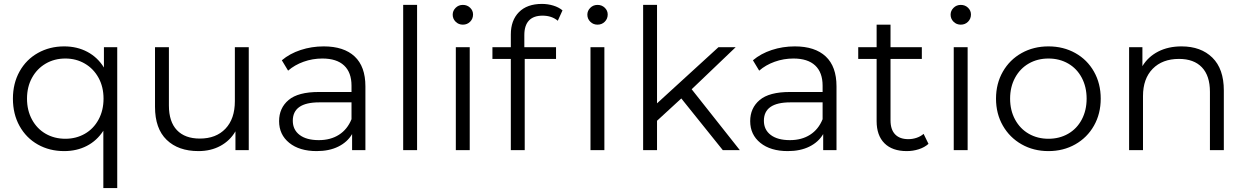

<svg xmlns="http://www.w3.org/2000/svg" viewBox="-20 -767 6367 981"><path d="M579 -526V194H508V-99Q475 -48 423.5 -21.5Q372 5 308 5Q233 5 173.5 -28.5Q114 -62 80 -123Q46 -184 46 -263Q46 -341 80 -402Q114 -463 174 -496.5Q234 -530 308 -530Q374 -530 426.5 -502Q479 -474 511 -422V-526ZM314 -468Q258 -468 213.5 -442Q169 -416 143.5 -369.5Q118 -323 118 -263Q118 -203 143.5 -156Q169 -109 213.5 -83.5Q258 -58 314 -58Q369 -58 413.5 -83.5Q458 -109 483.5 -156Q509 -203 509 -263Q509 -323 483.5 -369.5Q458 -416 413.5 -442Q369 -468 314 -468Z M1251 -526V0H1183V-96Q1155 -48 1106 -21.5Q1057 5 994 5Q891 5 831.5 -52.5Q772 -110 772 -221V-526H843V-228Q843 -145 884 -102Q925 -59 1001 -59Q1084 -59 1132 -109.5Q1180 -160 1180 -250V-526Z M1847 -326V0H1779V-82Q1755 -41 1708.5 -18Q1662 5 1598 5Q1510 5 1458 -37Q1406 -79 1406 -148Q1406 -215 1454.5 -256Q1503 -297 1609 -297H1776V-329Q1776 -397 1738 -432.5Q1700 -468 1627 -468Q1577 -468 1531 -451.5Q1485 -435 1452 -406L1420 -459Q1460 -493 1516 -511.5Q1572 -530 1634 -530Q1737 -530 1792 -478.5Q1847 -427 1847 -326ZM1776 -158V-244H1611Q1476 -244 1476 -150Q1476 -104 1511 -77.5Q1546 -51 1609 -51Q1669 -51 1712 -78.5Q1755 -106 1776 -158Z M2040 -742H2111V0H2040Z M2309 -526H2380V0H2309ZM2293 -692Q2293 -712 2308 -727Q2323 -742 2345 -742Q2367 -742 2382 -727.5Q2397 -713 2397 -693Q2397 -671 2382 -656Q2367 -641 2345 -641Q2323 -641 2308 -656Q2293 -671 2293 -692Z M2659 -588V-526H2821V-466H2661V0H2590V-466H2496V-526H2590V-591Q2590 -663 2631.5 -705Q2673 -747 2749 -747Q2779 -747 2807 -738.5Q2835 -730 2854 -714L2830 -661Q2799 -687 2752 -687Q2706 -687 2682.5 -662Q2659 -637 2659 -588ZM2997 -526H3068V0H2997ZM2981 -692Q2981 -712 2996 -727Q3011 -742 3033 -742Q3055 -742 3070 -727.5Q3085 -713 3085 -693Q3085 -671 3070 -656Q3055 -641 3033 -641Q3011 -641 2996 -656Q2981 -671 2981 -692Z M3461 -264 3337 -150V0H3266V-742H3337V-239L3651 -526H3739L3514 -311L3760 0H3673Z M4254 -326V0H4186V-82Q4162 -41 4115.5 -18Q4069 5 4005 5Q3917 5 3865 -37Q3813 -79 3813 -148Q3813 -215 3861.5 -256Q3910 -297 4016 -297H4183V-329Q4183 -397 4145 -432.5Q4107 -468 4034 -468Q3984 -468 3938 -451.5Q3892 -435 3859 -406L3827 -459Q3867 -493 3923 -511.5Q3979 -530 4041 -530Q4144 -530 4199 -478.5Q4254 -427 4254 -326ZM4183 -158V-244H4018Q3883 -244 3883 -150Q3883 -104 3918 -77.5Q3953 -51 4016 -51Q4076 -51 4119 -78.5Q4162 -106 4183 -158Z M4724 -32Q4704 -14 4674.5 -4.5Q4645 5 4613 5Q4539 5 4499 -35Q4459 -75 4459 -148V-466H4365V-526H4459V-641H4530V-526H4690V-466H4530V-152Q4530 -105 4553.5 -80.5Q4577 -56 4621 -56Q4643 -56 4663.5 -63Q4684 -70 4699 -83Z M4853 -526H4924V0H4853ZM4837 -692Q4837 -712 4852 -727Q4867 -742 4889 -742Q4911 -742 4926 -727.5Q4941 -713 4941 -693Q4941 -671 4926 -656Q4911 -641 4889 -641Q4867 -641 4852 -656Q4837 -671 4837 -692Z M5337 5Q5261 5 5200 -29.5Q5139 -64 5104 -125Q5069 -186 5069 -263Q5069 -340 5104 -401Q5139 -462 5200 -496Q5261 -530 5337 -530Q5413 -530 5474 -496Q5535 -462 5569.5 -401Q5604 -340 5604 -263Q5604 -186 5569.5 -125Q5535 -64 5474 -29.5Q5413 5 5337 5ZM5337 -58Q5393 -58 5437.5 -83.5Q5482 -109 5507 -156Q5532 -203 5532 -263Q5532 -323 5507 -370Q5482 -417 5437.5 -442.5Q5393 -468 5337 -468Q5281 -468 5236.5 -442.5Q5192 -417 5166.5 -370Q5141 -323 5141 -263Q5141 -203 5166.5 -156Q5192 -109 5236.5 -83.5Q5281 -58 5337 -58Z M6233 -305V0H6162V-298Q6162 -380 6121 -423Q6080 -466 6004 -466Q5919 -466 5869.5 -415.5Q5820 -365 5820 -276V0H5749V-526H5817V-429Q5846 -477 5897.5 -503.5Q5949 -530 6017 -530Q6116 -530 6174.5 -472.5Q6233 -415 6233 -305Z"/></svg>

Font: APTA Sans Regular
Style: Regular
Weight: 400
Version: Version 7.200